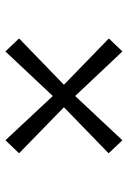

<svg xmlns="http://www.w3.org/2000/svg" viewBox="98 -674 472 709"><g transform="rotate(90 334.5 -320.0)"><path d="M293.5 -319.5 122.5 -485.5 170.5 -535.5 335 -361 498.5 -535.5 546.5 -484.5 376.5 -319.5 546.5 -154 498.5 -103.5 335 -278.5 170.5 -103.5 122.5 -154Z"/></g></svg>

Font: Merriweather 24pt Light
Style: Regular
Weight: 300
Designer: Eben Sorkin
Foundry: Eben Sorkin
Version: Version 2.100